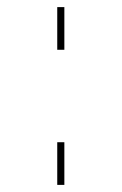

<svg xmlns="http://www.w3.org/2000/svg" viewBox="-20 -520 342 540"><path d="M141 -380V-500H161V-380ZM141 0V-120H161V0Z"/></svg>

Font: M PLUS 1p Thin
Style: Regular
Weight: 250
Version: Version 1.062